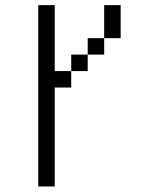

<svg xmlns="http://www.w3.org/2000/svg" viewBox="-20 -582 540 728"><path d="M125 -562.5V125H187.5Q187.5 125 187.5 -250H250V-312.5H187.5Q187.5 -312.5 187.5 -562.5ZM250 -312.5H312.5V-375H250ZM312.5 -375H375V-437.5H312.5ZM375 -437.5H437.5Q437.5 -437.5 437.5 -562.5H375Q375 -562.5 375 -437.5Z"/></svg>

Font: BFUnifontExMono
Style: Regular
Weight: 500
Version: Version 15.0.06